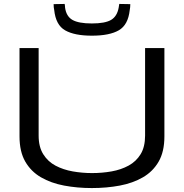

<svg xmlns="http://www.w3.org/2000/svg" viewBox="-20 -944 933 974"><path d="M79 -252V-700H176V-256Q176 -199 199.5 -161.5Q223 -124 262 -103.5Q301 -83 349 -74.5Q397 -66 447 -66Q498 -66 546 -74.5Q594 -83 632.5 -104Q671 -125 693.5 -162Q716 -199 716 -256V-700H814V-252Q814 -175 785 -124.5Q756 -74 705 -44.5Q654 -15 587.5 -2.5Q521 10 446 10Q372 10 305.5 -2.5Q239 -15 188 -44.5Q137 -74 108 -124.5Q79 -175 79 -252ZM446 -763Q358 -763 310.5 -790Q263 -817 255 -893Q252 -906 252 -923L308 -924Q309 -919 309.5 -914.5Q310 -910 310 -906Q316 -861 347.5 -843Q379 -825 446 -825Q513 -825 543.5 -843Q574 -861 582 -905Q584 -916 585 -924L641 -923Q641 -907 638 -892Q630 -818 583 -790.5Q536 -763 446 -763Z"/></svg>

Font: Georama Extended
Style: Regular
Weight: 400
Width: 7
Designer: Jean-Baptiste Levee
Foundry: Production Type
Version: Version 1.000